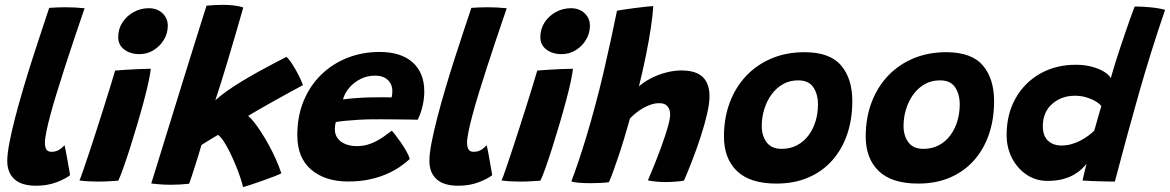

<svg xmlns="http://www.w3.org/2000/svg" viewBox="-20 -747 4832 793"><path d="M269.4 -23.4Q250.9 -8.6 213.3 5.8Q175.8 20.1 129 20.1Q69.5 20.1 39.8 -6.8Q10 -33.8 10 -82Q10 -111.2 18.9 -157.9Q27.9 -204.5 42.8 -261.9Q57.8 -319.2 76.2 -381.6Q94.6 -443.9 114.3 -505.1Q134 -566.2 151.9 -620.2Q169.9 -674.2 183.2 -714.5Q219.8 -717 249.9 -717Q269.2 -717 288.1 -716.1Q306.9 -715.1 329.4 -713Q307.5 -649.1 286.9 -587.9Q266.4 -526.8 248.2 -470.4Q230 -414 214.8 -364.5Q199.5 -315 188.6 -274.4Q177.6 -233.8 171.6 -203.9Q165.5 -174 165.5 -157.1Q165.5 -140 171.5 -130Q177.5 -120 192.6 -120Q210 -120 222.9 -127.6Q235.9 -135.2 246.5 -147.5Q248.2 -141.4 251.7 -123.6Q255.1 -105.8 258.9 -84.1Q262.6 -62.5 265.8 -45.2Q268.9 -28 269.4 -23.4Z M468.4 -0.8Q459.5 -0.2 435.3 1.4Q411.1 3 384.8 3Q365.4 3 346.1 1.9Q326.8 0.8 308.1 -1.6Q313.1 -12.6 323.5 -42.8Q333.9 -72.9 348 -115.4Q362.1 -158 377.7 -206.1Q393.2 -254.2 408.2 -301.8Q423.2 -349.2 435.6 -389.5Q448 -429.8 455.5 -455.6Q473 -457.2 501 -458.9Q529 -460.5 557.1 -461.8Q585.1 -463 602.9 -463Q601.5 -446.9 593.9 -410.7Q586.2 -374.5 574.8 -332.1Q562.6 -286.5 547.6 -235.5Q532.6 -184.5 517.4 -136.8Q502.1 -89.1 489.2 -52.8Q476.4 -16.5 468.4 -0.8ZM556 -523.4Q518.4 -523.4 493.3 -542.3Q468.2 -561.2 468.2 -593.4Q468.2 -627.6 485.9 -654.6Q503.6 -681.5 532.3 -697.3Q561 -713.1 594.5 -713.1Q628.9 -713.1 650.9 -692.5Q673 -671.9 673 -640.6Q673 -609.5 656.9 -582.8Q640.9 -556 614.3 -539.7Q587.8 -523.4 556 -523.4Z M983.8 25.6Q980.6 10.6 972.7 -13.1Q964.8 -36.9 953.7 -64.1Q942.6 -91.4 929.9 -117.1Q917.2 -142.9 904.6 -162.4Q891.9 -181.9 880.4 -189.9Q874.6 -186.5 864.4 -180.4Q854.1 -174.4 843.1 -167.6Q832.1 -160.8 823.6 -155.5Q815.1 -150.2 812 -148Q805.9 -126.5 798.6 -102.9Q791.4 -79.4 784.2 -57.2Q777.1 -35 771.1 -16.8Q765.1 1.4 761.2 11.9Q742 13.9 723.1 15Q704.1 16.1 686 16.1Q661.9 16.1 640.9 14.4Q619.9 12.8 604.6 11Q612.5 -14 626.9 -60.6Q641.2 -107.1 659.9 -167.7Q678.6 -228.2 699.4 -295.6Q720.1 -363 740.9 -429.6Q761.8 -496.1 780.1 -555.2Q798.4 -614.2 812.3 -658.2Q826.2 -702.2 833.1 -723.6Q850 -725.1 867 -726.1Q884 -727 900.6 -727Q924.2 -727 945.8 -724.5Q967.4 -722 984.8 -716.2Q970.6 -666.1 954.2 -609.8Q937.8 -553.5 921.6 -499.6Q905.4 -445.8 891.7 -401.9Q878 -358 869.4 -332.8Q889.8 -351.6 918 -371.5Q946.2 -391.4 978.6 -411Q1011 -430.6 1044.1 -449.1Q1077.2 -467.5 1107.8 -483.4Q1138.4 -499.4 1163 -512.1Q1174.4 -502.5 1188.4 -480.2Q1202.4 -458 1214.4 -434.2Q1226.4 -410.4 1231.2 -395.5Q1208 -383 1176.3 -365.6Q1144.6 -348.2 1111.4 -329.8Q1078.1 -311.4 1049.9 -295Q1021.8 -278.6 1005 -268.5Q1015.6 -259.8 1029.4 -242.4Q1043.2 -225 1058.5 -201.4Q1073.8 -177.9 1089.1 -150Q1104.5 -122.1 1118.2 -91.9Q1131.9 -61.8 1142 -31.2Q1133.4 -26.5 1112.1 -18.3Q1090.9 -10.1 1065.4 -1.1Q1039.9 8 1017.3 15.5Q994.8 23 983.8 25.6Z M1672.2 -90.2Q1654.1 -73.2 1629.6 -56.7Q1605 -40.1 1573.6 -26.8Q1542.2 -13.5 1503.4 -5.4Q1464.5 2.6 1417.8 2.6Q1322.6 2.6 1265.2 -46.4Q1207.9 -95.4 1207.9 -188.5Q1207.9 -266.8 1234 -330Q1260.1 -393.2 1306.5 -438.4Q1352.9 -483.6 1414.6 -508Q1476.2 -532.4 1547.9 -532.4Q1636.2 -532.4 1684.3 -489.4Q1732.4 -446.5 1732.4 -369.2Q1732.4 -340.1 1725.4 -309.4Q1718.4 -278.8 1705.1 -252.5Q1698.2 -252.9 1673.7 -253.2Q1649.1 -253.5 1617.7 -253.8Q1586.2 -254.1 1558.4 -254.3Q1530.5 -254.5 1517 -254.2Q1488.9 -254 1459.8 -252.2Q1430.8 -250.5 1406.5 -248.1Q1382.2 -245.6 1367.4 -243Q1363 -231.1 1363 -212.6Q1363 -191.1 1374.8 -175.5Q1386.6 -159.9 1407.1 -151.7Q1427.5 -143.5 1453.4 -143.5Q1476.5 -143.5 1496.8 -149.1Q1517 -154.8 1534.6 -164.2Q1552.2 -173.8 1568.1 -185Q1584 -196.2 1598.4 -207.4Q1600.9 -204.9 1611 -192.2Q1621.1 -179.5 1633.8 -161.4Q1646.4 -143.2 1657.4 -124.3Q1668.4 -105.4 1672.2 -90.2ZM1396.6 -336.2Q1408.4 -338.1 1427.4 -340Q1446.5 -341.9 1471.1 -343.3Q1495.8 -344.8 1524 -345Q1540.2 -345.2 1555.7 -345.2Q1571.1 -345.1 1582.4 -345.1Q1593.8 -345 1597.4 -344.6Q1599.1 -351 1599.8 -358.4Q1600.5 -365.9 1600.5 -372.9Q1600.1 -389.6 1592.2 -403.6Q1584.4 -417.6 1568.7 -426.1Q1553 -434.6 1528.8 -434.6Q1496.8 -434.6 1468.8 -420.6Q1440.9 -406.5 1422 -384Q1403.1 -361.5 1396.6 -336.2Z M2012.9 -23.4Q1994.4 -8.6 1956.8 5.8Q1919.2 20.1 1872.5 20.1Q1813 20.1 1783.2 -6.8Q1753.5 -33.8 1753.5 -82Q1753.5 -111.2 1762.4 -157.9Q1771.4 -204.5 1786.3 -261.9Q1801.2 -319.2 1819.7 -381.6Q1838.1 -443.9 1857.8 -505.1Q1877.5 -566.2 1895.4 -620.2Q1913.4 -674.2 1926.8 -714.5Q1963.2 -717 1993.4 -717Q2012.8 -717 2031.6 -716.1Q2050.4 -715.1 2072.9 -713Q2051 -649.1 2030.4 -587.9Q2009.9 -526.8 1991.7 -470.4Q1973.5 -414 1958.2 -364.5Q1943 -315 1932.1 -274.4Q1921.1 -233.8 1915.1 -203.9Q1909 -174 1909 -157.1Q1909 -140 1915 -130Q1921 -120 1936.1 -120Q1953.5 -120 1966.4 -127.6Q1979.4 -135.2 1990 -147.5Q1991.8 -141.4 1995.2 -123.6Q1998.6 -105.8 2002.4 -84.1Q2006.1 -62.5 2009.2 -45.2Q2012.4 -28 2012.9 -23.4Z M2211.9 -0.8Q2203 -0.2 2178.8 1.4Q2154.6 3 2128.2 3Q2108.9 3 2089.6 1.9Q2070.2 0.8 2051.6 -1.6Q2056.6 -12.6 2067 -42.8Q2077.4 -72.9 2091.5 -115.4Q2105.6 -158 2121.2 -206.1Q2136.8 -254.2 2151.8 -301.8Q2166.8 -349.2 2179.1 -389.5Q2191.5 -429.8 2199 -455.6Q2216.5 -457.2 2244.5 -458.9Q2272.5 -460.5 2300.6 -461.8Q2328.6 -463 2346.4 -463Q2345 -446.9 2337.4 -410.7Q2329.8 -374.5 2318.2 -332.1Q2306.1 -286.5 2291.1 -235.5Q2276.1 -184.5 2260.9 -136.8Q2245.6 -89.1 2232.8 -52.8Q2219.9 -16.5 2211.9 -0.8ZM2299.5 -523.4Q2261.9 -523.4 2236.8 -542.3Q2211.8 -561.2 2211.8 -593.4Q2211.8 -627.6 2229.4 -654.6Q2247.1 -681.5 2275.8 -697.3Q2304.5 -713.1 2338 -713.1Q2372.4 -713.1 2394.4 -692.5Q2416.5 -671.9 2416.5 -640.6Q2416.5 -609.5 2400.4 -582.8Q2384.4 -556 2357.8 -539.7Q2331.2 -523.4 2299.5 -523.4Z M2495 5.5Q2482.9 7.4 2462.1 8.5Q2441.2 9.6 2418.9 9.6Q2392.9 9.6 2371 7.8Q2349.1 6 2339.8 2.1Q2351.5 -28.1 2367.8 -76.2Q2384.1 -124.4 2402.4 -184.5Q2420.6 -244.6 2438 -310.2Q2456.4 -377.9 2472.7 -447.8Q2489 -517.8 2503.1 -583.1Q2517.2 -648.4 2528.2 -702.2Q2532.2 -703.8 2551.8 -706.8Q2571.2 -709.8 2596.5 -713.1Q2621.8 -716.4 2644.5 -718.9Q2667.2 -721.4 2678.1 -721.5Q2676 -684 2668.2 -632.4Q2660.5 -580.8 2648.1 -519.3Q2635.6 -457.9 2619 -390.2Q2640 -409 2669.1 -423.9Q2698.1 -438.8 2730.8 -447.4Q2763.4 -456 2793.9 -456Q2854.6 -456 2882.5 -428.9Q2910.4 -401.9 2910.4 -349.5Q2910.4 -319.5 2900.1 -275.2Q2889.8 -230.9 2873.5 -181.2Q2857.2 -131.6 2839 -84.4Q2820.8 -37.1 2804.9 -0.9Q2786.8 1.9 2767.8 3.4Q2748.8 4.9 2730.1 4.9Q2688.4 4.9 2655.9 -2Q2667.1 -27.5 2682.6 -66Q2698 -104.5 2712.9 -145.6Q2727.9 -186.8 2737.9 -221.4Q2747.9 -256.1 2747.9 -274.2Q2747.9 -295 2736.9 -307.9Q2726 -320.9 2703.6 -320.9Q2685.4 -320.9 2667.8 -314.9Q2650.1 -308.9 2634.1 -299.4Q2618.1 -289.9 2604.7 -278.8Q2591.2 -267.8 2581.9 -257.6Q2571 -218.9 2559.4 -180.1Q2547.8 -141.4 2535.9 -105.9Q2524.1 -70.4 2513.6 -41.6Q2503.1 -12.9 2495 5.5Z M3187 11.2Q3077.6 11.2 3023.9 -40.5Q2970.1 -92.2 2970.1 -183.1Q2970.1 -259.6 2994 -323.3Q3017.9 -387 3061.9 -433.6Q3106 -480.1 3167.1 -505.8Q3228.2 -531.4 3302.8 -531.4Q3407.2 -531.4 3453.8 -476.8Q3500.2 -422.2 3500.2 -329.4Q3500.2 -254.2 3478.9 -191.9Q3457.5 -129.6 3416.8 -84Q3376 -38.4 3318.1 -13.6Q3260.2 11.2 3187 11.2ZM3207.9 -132.2Q3244.2 -132.2 3272.2 -147.2Q3300.2 -162.1 3319.5 -188Q3338.8 -213.9 3348.6 -246.8Q3358.4 -279.6 3358.4 -315.5Q3358.4 -357.9 3339.3 -386.5Q3320.2 -415.1 3276.5 -415.1Q3241.5 -415.1 3213.7 -399.3Q3185.9 -383.5 3166.4 -356.5Q3146.9 -329.5 3136.6 -295.9Q3126.2 -262.4 3126.2 -227Q3126.2 -185.9 3146.5 -159.1Q3166.8 -132.2 3207.9 -132.2Z M3772.5 11.2Q3663.1 11.2 3609.4 -40.5Q3555.6 -92.2 3555.6 -183.1Q3555.6 -259.6 3579.5 -323.3Q3603.4 -387 3647.4 -433.6Q3691.5 -480.1 3752.6 -505.8Q3813.8 -531.4 3888.2 -531.4Q3992.8 -531.4 4039.2 -476.8Q4085.8 -422.2 4085.8 -329.4Q4085.8 -254.2 4064.4 -191.9Q4043 -129.6 4002.2 -84Q3961.5 -38.4 3903.6 -13.6Q3845.8 11.2 3772.5 11.2ZM3793.4 -132.2Q3829.8 -132.2 3857.8 -147.2Q3885.8 -162.1 3905 -188Q3924.2 -213.9 3934.1 -246.8Q3943.9 -279.6 3943.9 -315.5Q3943.9 -357.9 3924.8 -386.5Q3905.8 -415.1 3862 -415.1Q3827 -415.1 3799.2 -399.3Q3771.4 -383.5 3751.9 -356.5Q3732.4 -329.5 3722.1 -295.9Q3711.8 -262.4 3711.8 -227Q3711.8 -185.9 3732 -159.1Q3752.2 -132.2 3793.4 -132.2Z M4451.2 -1.5Q4452.8 -8.6 4455.6 -21.6Q4458.5 -34.5 4461.9 -48.2Q4465.4 -61.9 4467.8 -70.4Q4460.9 -62 4448.8 -50.1Q4436.6 -38.2 4417.7 -26.8Q4398.8 -15.2 4371.2 -7.6Q4343.6 0.1 4305.9 0.1Q4258.8 0.1 4220.6 -25.2Q4182.4 -50.5 4160 -93.5Q4137.6 -136.5 4137.6 -189.8Q4137.6 -274.8 4174.1 -340.1Q4210.6 -405.4 4275.2 -442.4Q4339.8 -479.5 4423.5 -479.5Q4461.1 -479.5 4491.4 -471Q4521.8 -462.5 4541.7 -449.7Q4561.6 -436.9 4567.6 -423.9Q4575.1 -451.5 4585.9 -485.9Q4596.8 -520.4 4608.9 -556.5Q4621 -592.6 4632.3 -625.6Q4643.6 -658.6 4652.8 -683.7Q4661.9 -708.8 4666.5 -720.2Q4695.5 -720.2 4730.9 -716.9Q4766.4 -713.6 4792 -706.4Q4733 -534.1 4683.7 -360.6Q4634.4 -187.1 4584.6 2.9Q4572.5 2.9 4546.6 2.4Q4520.8 2 4493.8 1Q4466.8 0 4451.2 -1.5ZM4363.8 -146Q4385.1 -146 4404.9 -151.5Q4424.6 -157 4442.2 -166.2Q4459.8 -175.4 4474.3 -186.1Q4488.9 -196.9 4499.5 -207.2Q4502.4 -217.4 4506.4 -231.6Q4510.4 -245.8 4514.6 -260.4Q4518.9 -275.1 4522.6 -288.1Q4526.4 -301.1 4528.8 -308.9Q4520.8 -319.4 4504 -329.2Q4487.2 -339 4465.6 -345.3Q4444 -351.6 4420.1 -351.6Q4363.4 -351.6 4325.2 -317.4Q4287.1 -283.1 4287.1 -225.8Q4287.1 -185.9 4308.5 -165.9Q4329.9 -146 4363.8 -146Z"/></svg>

Font: Grandstander Thin
Style: Italic
Weight: 100
Italic angle: -15°
Designer: Tyler Finck
Foundry: Etcetera Type Co
Version: Version 1.200